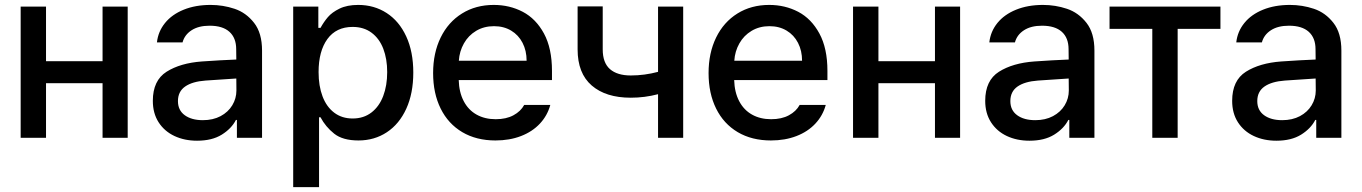

<svg xmlns="http://www.w3.org/2000/svg" viewBox="-20 -557 5504 776"><path d="M166 -309.6H394.5V-530.3H496.1V0H394.5V-220.7H166V0H63.5V-530.3H166Z M795.9 -308.6Q829.1 -311 868.4 -313.2Q907.7 -315.4 935.1 -316.4L934.6 -358.4Q934.6 -403.8 907.2 -428.5Q879.9 -453.1 827.1 -453.1Q782.7 -453.1 754.4 -434.8Q726.1 -416.5 717.8 -385.7H614.3Q619.1 -429.7 647 -464.1Q674.8 -498.5 722.4 -517.8Q770 -537.1 831.1 -537.1Q881.3 -537.1 928 -521.5Q974.6 -505.9 1006.8 -464.8Q1039.1 -423.8 1039.1 -352.5V0H937.5V-72.3H933.6Q915.5 -37.1 876.2 -12.7Q836.9 11.7 776.4 11.7Q725.6 11.7 685.1 -7.3Q644.5 -26.4 621.1 -62.7Q597.7 -99.1 597.7 -149.4Q597.7 -231.9 653.3 -267.1Q709 -302.2 795.9 -308.6ZM799.8 -71.3Q840.8 -71.3 871.6 -87.6Q902.3 -104 918.9 -131.6Q935.5 -159.2 935.5 -191.4L935.1 -239.7L810.5 -231.4Q757.3 -227.5 728.3 -207.3Q699.2 -187 699.2 -148.4Q699.2 -111.3 726.8 -91.3Q754.4 -71.3 799.8 -71.3Z M1165 -530.3H1266.6V-444.3H1275.4Q1288.6 -468.3 1305.2 -487.8Q1321.8 -507.3 1352.3 -522.2Q1382.8 -537.1 1427.7 -537.1Q1492.2 -537.1 1542.7 -504.4Q1593.3 -471.7 1621.8 -409.9Q1650.4 -348.1 1650.4 -263.7Q1650.4 -179.7 1622.1 -117.7Q1593.8 -55.7 1543.5 -22.5Q1493.2 10.7 1428.7 10.7Q1365.2 10.7 1330.6 -16.8Q1295.9 -44.4 1275.4 -83H1269.5V199.2H1165ZM1405.3 -78.1Q1449.7 -78.1 1481.2 -102.3Q1512.7 -126.5 1528.8 -168.9Q1544.9 -211.4 1544.9 -265.6Q1544.9 -318.8 1529.1 -360.1Q1513.2 -401.4 1481.7 -424.8Q1450.2 -448.2 1405.3 -448.2Q1338.9 -448.2 1303.2 -399.2Q1267.6 -350.1 1267.6 -265.6Q1267.6 -209.5 1283.7 -167.2Q1299.8 -125 1330.8 -101.6Q1361.8 -78.1 1405.3 -78.1Z M1730.5 -261.7Q1730.5 -342.8 1761 -405.3Q1791.5 -467.8 1847.2 -502.4Q1902.8 -537.1 1975.6 -537.1Q2039.6 -537.1 2092.8 -509.3Q2146 -481.4 2178.5 -421.6Q2210.9 -361.8 2210.9 -270.5V-233.4H1834Q1835.4 -184.1 1854.2 -148.2Q1873 -112.3 1906.2 -93.8Q1939.5 -75.2 1983.4 -75.2Q2025.9 -75.2 2055.2 -91.1Q2084.5 -106.9 2098.6 -132.8H2204.1Q2192.4 -89.8 2162.1 -57.4Q2131.8 -24.9 2085.7 -7.1Q2039.6 10.7 1982.4 10.7Q1905.3 10.7 1848.4 -22.9Q1791.5 -56.6 1761 -118.2Q1730.5 -179.7 1730.5 -261.7ZM2108.4 -311.5Q2108.4 -352.1 2092 -383.8Q2075.7 -415.5 2045.9 -433.3Q2016.1 -451.2 1976.6 -451.2Q1936 -451.2 1904.5 -432.4Q1873 -413.6 1855 -381.6Q1836.9 -349.6 1834.5 -311.5Z M2741.2 0H2639.6V-176.3Q2585.9 -162.1 2529.3 -162.1Q2428.7 -162.1 2371.6 -211.4Q2314.5 -260.7 2314.5 -357.4V-531.2H2416V-357.4Q2416 -303.2 2445.3 -277.6Q2474.6 -252 2529.3 -252Q2585 -252 2639.6 -266.6V-530.3H2741.2Z M2843.8 -261.7Q2843.8 -342.8 2874.3 -405.3Q2904.8 -467.8 2960.4 -502.4Q3016.1 -537.1 3088.9 -537.1Q3152.8 -537.1 3206.1 -509.3Q3259.3 -481.4 3291.7 -421.6Q3324.2 -361.8 3324.2 -270.5V-233.4H2947.3Q2948.7 -184.1 2967.5 -148.2Q2986.3 -112.3 3019.5 -93.8Q3052.7 -75.2 3096.7 -75.2Q3139.2 -75.2 3168.5 -91.1Q3197.8 -106.9 3211.9 -132.8H3317.4Q3305.7 -89.8 3275.4 -57.4Q3245.1 -24.9 3199 -7.1Q3152.8 10.7 3095.7 10.7Q3018.6 10.7 2961.7 -22.9Q2904.8 -56.6 2874.3 -118.2Q2843.8 -179.7 2843.8 -261.7ZM3221.7 -311.5Q3221.7 -352.1 3205.3 -383.8Q3189 -415.5 3159.2 -433.3Q3129.4 -451.2 3089.8 -451.2Q3049.3 -451.2 3017.8 -432.4Q2986.3 -413.6 2968.3 -381.6Q2950.2 -349.6 2947.8 -311.5Z M3530.3 -309.6H3758.8V-530.3H3860.4V0H3758.8V-220.7H3530.3V0H3427.7V-530.3H3530.3Z M4160.2 -308.6Q4193.4 -311 4232.7 -313.2Q4272 -315.4 4299.3 -316.4L4298.8 -358.4Q4298.8 -403.8 4271.5 -428.5Q4244.1 -453.1 4191.4 -453.1Q4147 -453.1 4118.7 -434.8Q4090.3 -416.5 4082 -385.7H3978.5Q3983.4 -429.7 4011.2 -464.1Q4039.1 -498.5 4086.7 -517.8Q4134.3 -537.1 4195.3 -537.1Q4245.6 -537.1 4292.2 -521.5Q4338.9 -505.9 4371.1 -464.8Q4403.3 -423.8 4403.3 -352.5V0H4301.8V-72.3H4297.9Q4279.8 -37.1 4240.5 -12.7Q4201.2 11.7 4140.6 11.7Q4089.8 11.7 4049.3 -7.3Q4008.8 -26.4 3985.4 -62.7Q3961.9 -99.1 3961.9 -149.4Q3961.9 -231.9 4017.6 -267.1Q4073.2 -302.2 4160.2 -308.6ZM4164.1 -71.3Q4205.1 -71.3 4235.8 -87.6Q4266.6 -104 4283.2 -131.6Q4299.8 -159.2 4299.8 -191.4L4299.3 -239.7L4174.8 -231.4Q4121.6 -227.5 4092.5 -207.3Q4063.5 -187 4063.5 -148.4Q4063.5 -111.3 4091.1 -91.3Q4118.7 -71.3 4164.1 -71.3Z M4464.4 -530.3H4912.6V-440.4H4739.7V0H4637.2V-440.4H4464.4Z M5158.2 -308.6Q5191.4 -311 5230.7 -313.2Q5270 -315.4 5297.4 -316.4L5296.9 -358.4Q5296.9 -403.8 5269.5 -428.5Q5242.2 -453.1 5189.5 -453.1Q5145 -453.1 5116.7 -434.8Q5088.4 -416.5 5080.1 -385.7H4976.6Q4981.4 -429.7 5009.3 -464.1Q5037.1 -498.5 5084.7 -517.8Q5132.3 -537.1 5193.4 -537.1Q5243.7 -537.1 5290.3 -521.5Q5336.9 -505.9 5369.1 -464.8Q5401.4 -423.8 5401.4 -352.5V0H5299.8V-72.3H5295.9Q5277.8 -37.1 5238.5 -12.7Q5199.2 11.7 5138.7 11.7Q5087.9 11.7 5047.4 -7.3Q5006.8 -26.4 4983.4 -62.7Q4960 -99.1 4960 -149.4Q4960 -231.9 5015.6 -267.1Q5071.3 -302.2 5158.2 -308.6ZM5162.1 -71.3Q5203.1 -71.3 5233.9 -87.6Q5264.6 -104 5281.2 -131.6Q5297.9 -159.2 5297.9 -191.4L5297.4 -239.7L5172.9 -231.4Q5119.6 -227.5 5090.6 -207.3Q5061.5 -187 5061.5 -148.4Q5061.5 -111.3 5089.1 -91.3Q5116.7 -71.3 5162.1 -71.3Z"/></svg>

Font: Pretendard Std Medium
Style: Regular
Weight: 500
Designer: Base glyphs from Inter by Rasmus Andersson; Hangeul glyphs from Noto Sans CJK(Source Han Sans) by Jang Soo-young and Kan
Foundry: Kil Hyung-jin
Version: Version 1.309